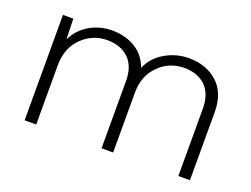

<svg xmlns="http://www.w3.org/2000/svg" viewBox="-84 -683 1117 856"><g transform="rotate(20 474.0 -255.5)"><path d="M685 -511Q767 -511 820.5 -463Q874 -415 874 -324V-1H819V-319Q819 -390 781.5 -426.5Q744 -463 680 -463Q609 -463 559.5 -413Q510 -363 510 -285V0H455V-318Q455 -389 417 -425.5Q379 -462 315 -462Q246 -462 195.5 -412.5Q145 -363 145 -280V0H90V-500H139L142 -403Q167 -454 215 -482Q263 -510 321 -510Q384 -510 431.5 -481Q479 -452 498 -397Q520 -450 572.5 -480.5Q625 -511 685 -511Z"/></g></svg>

Font: Human Sans Light
Style: Regular
Weight: 300
Designer: Tim Radville
Foundry: Continuum
Version: Version 1.000;FEAKit 1.0